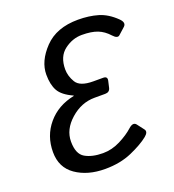

<svg xmlns="http://www.w3.org/2000/svg" viewBox="-133 -818 848 936"><g transform="rotate(-20 291.5 -350.5)"><path d="M41.5 -149.4Q41.5 -233.4 92.8 -294.2Q144 -355 230.5 -372.6V-374.5Q176.3 -398.9 158.2 -431.2Q140.1 -463.4 140.1 -515.6Q140.1 -585 202.1 -649.9Q264.2 -714.8 376.5 -714.8Q433.1 -714.8 479.5 -701.2Q525.9 -687.5 567.9 -646.5Q593.3 -621.6 574.7 -605L541 -574.7Q527.8 -562.5 506.8 -585.4Q481 -614.3 449.5 -626.5Q418 -638.7 368.7 -638.7Q319.8 -638.7 277.6 -606.7Q235.4 -574.7 235.4 -508.3Q235.4 -473.6 255.4 -440.2Q275.4 -406.7 343.8 -406.7H395.5Q418.5 -406.7 413.6 -384.8L405.8 -350.6Q400.9 -329.6 377.9 -329.6H322.8Q253.9 -329.6 197.8 -280Q141.6 -230.5 141.6 -167.5Q141.6 -103 177.5 -82.3Q213.4 -61.5 270 -61.5Q315.9 -61.5 359.9 -83.7Q403.8 -106 431.6 -131.3Q457.5 -154.8 471.7 -136.2L498.5 -101.1Q510.7 -85.4 486.8 -65.9Q453.1 -38.6 392.6 -12Q332 14.6 253.4 14.6Q163.1 14.6 102.3 -27.3Q41.5 -69.3 41.5 -149.4Z"/></g></svg>

Font: Istok Web
Style: BoldItalic
Weight: 700
Italic angle: -13°
Designer: Andrey V. Panov
Foundry: Andrey V. Panov
Version: Version 1.0.2g